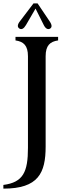

<svg xmlns="http://www.w3.org/2000/svg" viewBox="-45 -919 387 1140"><path d="M-25 179V201C183 201 226 108 226 -49V-585C226 -649 252 -672 300 -679V-700H47V-679C95 -672 121 -649 121 -585V-41C121 101 93 164 -25 179ZM71 -749C83 -742 96 -748 109 -770L166 -868L215 -770C226 -748 240 -742 252 -749C264 -756 265 -770 250 -792L178 -899H154L72 -791C56 -770 59 -756 71 -749Z"/></svg>

Font: RL Madena
Style: Regular
Weight: 400
Designer: I Kadek Wantara Putra
Foundry: Roughlines ID
Version: Version 1.000;Glyphs 3.1.2 (3151)